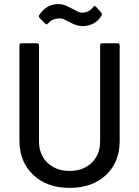

<svg xmlns="http://www.w3.org/2000/svg" viewBox="-20 -912 681 940"><path d="M320.8 7.8Q209 7.8 142.1 -56.4Q75.2 -120.6 75.2 -222.2V-689.9Q75.2 -700.2 85 -700.2H161.1Q170.9 -700.2 170.9 -689.9V-220.2Q170.9 -155.3 212.4 -115.2Q253.9 -75.2 320.8 -75.2Q387.7 -75.2 429 -115.2Q470.2 -155.3 470.2 -220.2V-689.9Q470.2 -700.2 480 -700.2H556.2Q565.9 -700.2 565.9 -689.9V-222.2Q565.9 -117.7 498.8 -54.9Q431.6 7.8 320.8 7.8ZM383.8 -784.2Q354.5 -784.2 319.8 -804.2Q299.3 -814.9 290.5 -818.4Q281.7 -821.8 271 -821.8Q238.3 -821.8 217.8 -799.8L213.9 -795.9Q212.4 -793 209 -793Q205.1 -793 202.1 -795.9L173.8 -824.2Q167.5 -830.6 171.9 -837.9Q207 -892.1 266.1 -892.1Q276.9 -892.1 287.1 -889.6Q297.4 -887.2 303.2 -884.5Q309.1 -881.8 319.3 -876.5Q329.6 -871.1 334 -869.1Q340.3 -866.2 349.4 -861.3Q358.4 -856.4 362.1 -854.7Q365.7 -853 371.6 -851.6Q377.4 -850.1 383.8 -850.1Q415 -850.1 436 -877Q441.9 -887.2 450.2 -878.9L475.1 -851.1Q481 -843.8 477.1 -836.9Q465.3 -812.5 439.7 -798.3Q414.1 -784.2 383.8 -784.2Z"/></svg>

Font: Gruenseis Font Medium
Style: Regular
Weight: 500
Designer: Jeremy Tribby
Foundry: Tribby Type
Version: Version 1.408;Glyphs 3.1.2 (3151)